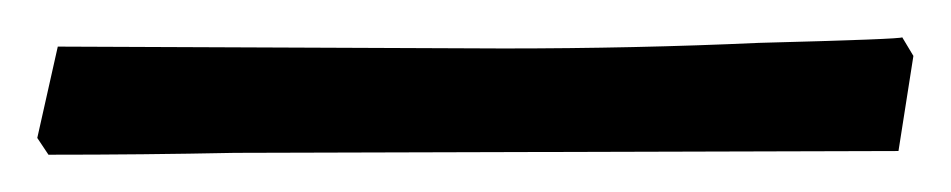

<svg xmlns="http://www.w3.org/2000/svg" viewBox="-26 61 510 103"><path d="M100 143Q51 144 0 144L-6 135L5 86L244 87Q315 87 381 84Q458 82 458 81L464 91L456 142Z"/></svg>

Font: Sahitya
Style: Regular
Weight: 400
Designer: Juan Pablo del Peral
Foundry: Juan Pablo del Peral (http://www.huertatipografica.com)
Version: Version 1.001;PS 001.000;hotconv 1.0.70;makeotf.lib2.5.58329